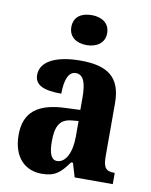

<svg xmlns="http://www.w3.org/2000/svg" viewBox="-87 -834 715 908"><g transform="rotate(10 270.5 -380.0)"><path d="M280 -626C326 -626 366 -650 366 -698C366 -748 326 -770 280 -770C231 -770 194 -748 194 -698C194 -650 231 -626 280 -626ZM175 10C240 10 265 -13 304 -67H313L333 0H516V-54H513C473 -54 460 -70 460 -125V-379C460 -504 395 -549 265 -549C160 -549 74 -518 74 -447C74 -399 115 -379 202 -379C202 -447 219 -487 253 -487C291 -487 304 -448 304 -374V-319L232 -316C102 -311 37 -262 37 -153C37 -42 99 10 175 10ZM237 -62C209 -62 197 -93 197 -149C197 -221 215 -258 273 -263L305 -266V-191C305 -114 278 -62 237 -62Z"/></g></svg>

Font: Noto Serif Condensed ExtraBold
Style: Regular
Weight: 800
Width: 3
Designer: Monotype Design Team
Foundry: Monotype Imaging Inc.
Version: Version 2.013